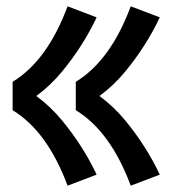

<svg xmlns="http://www.w3.org/2000/svg" viewBox="-20 -669 540 608"><path d="M394 -81Q330 -253 220 -320V-410Q330 -477 394 -649L486 -614Q443 -523 377 -443Q340 -398 295 -365Q340 -332 377 -287Q443 -207 486 -116ZM194 -81Q130 -253 20 -320V-410Q130 -477 194 -649L286 -614Q243 -523 177 -443Q140 -398 95 -365Q140 -332 177 -287Q243 -207 286 -116Z"/></svg>

Font: Iosevka SS01
Style: Bold
Weight: 700
Monospace: yes
Designer: Belleve Invis
Foundry: Belleve Invis
Version: 2.3.3; ttfautohint (v1.8.3)